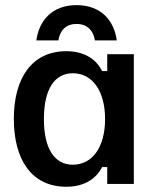

<svg xmlns="http://www.w3.org/2000/svg" viewBox="-20 -709 602 740"><path d="M205 -553.3C210.8 -589.2 231.7 -616.7 275 -616.7C318.3 -616.7 340 -589.2 345.8 -553.3H430C420 -629.2 370 -689.2 275 -689.2C180 -689.2 130.8 -629.2 120 -553.3ZM235.8 10.8C309.2 10.8 353.3 -24.2 373.3 -65H393.3V0H495.8V-500H393.3V-435H373.3C353.3 -477.5 308.3 -511.7 235.8 -511.7C102.5 -511.7 33.3 -407.5 33.3 -250.8C33.3 -95 100.8 10.8 235.8 10.8ZM260.8 -74.2C190 -74.2 149.2 -135.8 149.2 -250C149.2 -365 190 -426.7 260.8 -426.7C336.7 -426.7 385 -357.5 385 -250C385 -143.3 336.7 -74.2 260.8 -74.2Z"/></svg>

Font: Familjen Grotesk Medium
Style: Regular
Weight: 500
Designer: Anders Wikstroem, Jonas Baeckman, Matilda Gysing, Kristian Moeller
Foundry: Familjen STHLM AB
Version: Version 2.000